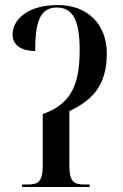

<svg xmlns="http://www.w3.org/2000/svg" viewBox="-20 -744 488 764"><path d="M68 0H337V-10H316C276 -10 256 -19 256 -84V-302C348 -345 405 -405 405 -531C405 -648 328 -724 210 -724C91 -724 30 -667 30 -606C30 -568 61 -541 120 -541C120 -659 140 -714 206 -714C270 -714 297 -664 297 -543C297 -393 253 -327 150 -290V-84C150 -19 130 -10 90 -10H68Z"/></svg>

Font: Noto Serif Display Condensed Medium
Style: Regular
Weight: 500
Width: 3
Designer: Monotype Design Team
Foundry: Monotype Imaging Inc.
Version: Version 2.009